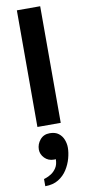

<svg xmlns="http://www.w3.org/2000/svg" viewBox="-112 -741 521 1135"><g transform="rotate(-10 148.0 -173.5)"><path d="M78 0V-700H218V0ZM63 353Q63 353 63 342Q63 331 63 320.5Q63 310 63 310Q63 310 76.5 305.5Q90 301 107.5 290Q125 279 138.5 258.5Q152 238 152 206Q150 207 146.5 207Q143 207 140 207Q107 207 85 184.5Q63 162 63 133Q63 101 84.5 75Q106 49 143 49Q176 49 196 64.5Q216 80 225 103.5Q234 127 234 151Q234 181 224.5 215.5Q215 250 195 281.5Q175 313 142.5 333Q110 353 63 353Z"/></g></svg>

Font: Inclusive Sans
Style: Bold
Weight: 700
Designer: Olivia King
Foundry: Olivia King
Version: Version 2.004